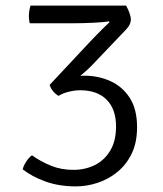

<svg xmlns="http://www.w3.org/2000/svg" viewBox="-20 -653 580 685"><path d="M394 -202Q394 -263.5 360.5 -297.2Q327 -331 266 -331Q248 -331 226.5 -326Q205 -321 189 -311Q178.5 -316.5 169.8 -327Q161 -337.5 157 -350Q182 -365 217 -374Q252 -383 281 -383Q330 -383 373 -364Q416 -345 442.5 -304.5Q469 -264 469 -199Q469 -144 449.5 -104.2Q430 -64.5 398 -38.8Q366 -13 327.5 -0.5Q289 12 251 12Q190.5 12 142 -5.5Q93.5 -23 61 -49Q64 -62 73.5 -76.5Q83 -91 94 -99Q126.5 -76 162.5 -61.5Q198.5 -47 242 -47Q283.5 -47 318 -64Q352.5 -81 373.2 -115.5Q394 -150 394 -202ZM308 -420Q293.5 -405 274.5 -389Q255.5 -373 236.8 -359.5Q218 -346 203 -337.5L157 -350L303 -506Q309.5 -513 322.2 -526Q335 -539 348.5 -552.5Q362 -566 371 -574L368 -577Q351 -573.5 312.5 -571.8Q274 -570 241 -570H86Q84.5 -576 83.8 -582.5Q83 -589 83 -595Q83 -605 84.5 -614.2Q86 -623.5 89 -633H430Q438.5 -617.5 442.8 -604.2Q447 -591 447 -584Q447 -576 443.5 -567.5Q440 -559 431 -549Z"/></svg>

Font: Signika Negative Light
Style: Regular
Weight: 300
Designer: Anna Giedry
Foundry: Anna Giedry
Version: Version 2.001